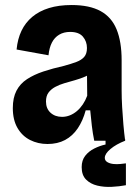

<svg xmlns="http://www.w3.org/2000/svg" viewBox="-20 -560 559 764"><path d="M169 13Q131 13 99.5 -3Q68 -19 49.5 -51Q31 -83 31 -130Q31 -171 45.5 -199Q60 -227 87.5 -245Q115 -263 152.5 -275.5Q190 -288 235 -298Q264 -306 284 -313.5Q304 -321 315 -333.5Q326 -346 326 -369Q326 -395 310 -414Q294 -433 259 -433Q234 -433 215.5 -422Q197 -411 186.5 -390.5Q176 -370 173 -340L46 -363Q50 -405 65.5 -437.5Q81 -470 108.5 -493Q136 -516 175 -528Q214 -540 265 -540Q336 -540 380 -516Q424 -492 444 -443Q464 -394 464 -320V-200Q464 -170 466 -134.5Q468 -99 471 -64.5Q474 -30 478 0H355Q349 -29 345.5 -59Q342 -89 339 -121H321Q310 -80 289.5 -49.5Q269 -19 239 -3Q209 13 169 13ZM227 -95Q243 -95 258 -101Q273 -107 286 -118Q299 -129 309.5 -144.5Q320 -160 327 -179L326 -282L354 -277Q339 -264 319.5 -255.5Q300 -247 278.5 -241Q257 -235 236.5 -229Q216 -223 199.5 -214Q183 -205 173 -191.5Q163 -178 163 -156Q163 -128 181 -111.5Q199 -95 227 -95ZM481 177Q455 182 424.5 183.5Q394 185 367 178.5Q340 172 322.5 154.5Q305 137 305 105Q305 78 319 60Q333 42 355 31Q377 20 400 15V-6H478V0Q442 14 419.5 33Q397 52 397 68Q397 79 407 85Q417 91 431 92.5Q445 94 459 92.5Q473 91 481 90Z"/></svg>

Font: Bricolage Grotesque SemiCondensed
Style: Bold
Weight: 700
Width: 4
Designer: Mathieu Triay
Foundry: Atelier Triay
Version: Version 1.001;gftools[0.9.33.dev8+g029e19f]